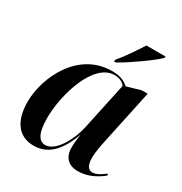

<svg xmlns="http://www.w3.org/2000/svg" viewBox="-177 -887 973 1027"><g transform="rotate(30 309.0 -373.0)"><path d="M325 -607 323 -596H336C404 -634 514 -713 547 -746L550 -756H431C403 -712 360 -647 325 -607ZM176 10C259 10 320 -45 363 -163H364C360 -137 357 -116 357 -82C357 -21 393 10 448 10C512 10 564 -21 599 -50L594 -59C569 -39 544 -23 519 -23C494 -23 479 -45 479 -91C479 -121 488 -171 494 -198L566 -536H529L444 -511C422 -531 394 -546 342 -546C130 -546 31 -325 31 -178C31 -62 80 10 176 10ZM228 -24C193 -24 165 -54 165 -155C165 -303 236 -534 363 -534C391 -534 416 -524 429 -505L366 -211C350 -136 294 -24 228 -24Z"/></g></svg>

Font: Noto Serif Display SemiBold
Style: Italic
Weight: 600
Italic angle: -12°
Designer: Monotype Design Team
Foundry: Monotype Imaging Inc.
Version: Version 2.009